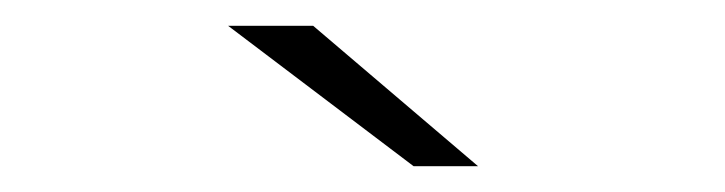

<svg xmlns="http://www.w3.org/2000/svg" viewBox="-20 -687 563 149"><path d="M157 -667H223L351 -558H301Z"/></svg>

Font: Montserrat Ace
Style: Light
Weight: 300
Designer: Julieta Ulanovsky
Foundry: Julieta Ulanovsky
Version: Version 1